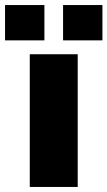

<svg xmlns="http://www.w3.org/2000/svg" viewBox="-70 -741 426 761"><path d="M238 0H48V-526H238ZM106 -581H-50V-721H106ZM336 -581H180V-721H336Z"/></svg>

Font: Raleway
Style: Heavy
Weight: 900
Designer: Matt McInerney, Pablo Impallari, Rodrigo Fuenzalida
Foundry: Matt McInerney, Pablo Impallari, Rodrigo Fuenzalida
Version: Version 2.001